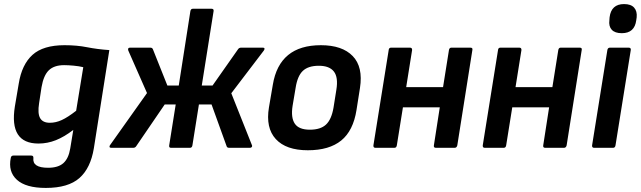

<svg xmlns="http://www.w3.org/2000/svg" viewBox="-20 -726 3147 943"><path d="M297 -504Q358 -504 408 -494Q458 -484 517 -480L441 2Q425 100 370 148.5Q315 197 205 197Q107 197 63 157Q19 117 33 49Q35 38 46 38H133Q145 38 144 50Q138 98 216 98Q266 98 291.5 75Q317 52 325 3L340 -88Q296 -54 254.5 -37.5Q213 -21 169 -21Q24 -21 53 -203L72 -315Q87 -409 139.5 -456.5Q192 -504 297 -504ZM225 -123Q254 -123 283.5 -136.5Q313 -150 354 -182L389 -396Q369 -401 342 -403.5Q315 -406 295 -406Q246 -406 220 -381Q194 -356 184 -298L172 -219Q164 -169 177 -146Q190 -123 225 -123Z M526 0Q519 0 518 -4.5Q517 -9 521 -14L702 -269L610 -478Q608 -484 610 -488Q612 -492 619 -492H718Q728 -492 731 -484L802 -306H858L915 -671Q917 -683 927 -683H1019Q1031 -683 1029 -671L971 -306H1024L1149 -484Q1154 -492 1165 -492H1271Q1278 -492 1279 -488Q1280 -484 1276 -478L1116 -268L1217 -14Q1220 -9 1217 -4.5Q1214 0 1208 0H1106Q1095 0 1093 -8L1019 -213H957L925 -12Q923 0 913 0H820Q809 0 811 -12L843 -213H789L649 -8Q644 0 634 0Z M1492 12Q1385 12 1334.5 -43Q1284 -98 1301 -199L1320 -310Q1352 -504 1556 -504Q1661 -504 1712.5 -450.5Q1764 -397 1748 -294L1731 -186Q1715 -84 1656 -36Q1597 12 1492 12ZM1502 -89Q1554 -89 1581 -114Q1608 -139 1618 -197L1632 -285Q1642 -346 1620 -374.5Q1598 -403 1546 -403Q1494 -403 1467.5 -378Q1441 -353 1432 -295L1417 -206Q1408 -148 1428 -118.5Q1448 -89 1502 -89Z M1824 0Q1813 0 1814 -12L1889 -480Q1890 -492 1901 -492H1993Q2005 -492 2004 -480L1975 -298H2156L2185 -480Q2187 -492 2197 -492H2290Q2303 -492 2300 -480L2226 -12Q2223 0 2213 0H2121Q2109 0 2111 -12L2140 -199H1959L1929 -12Q1927 0 1917 0Z M2361 0Q2350 0 2351 -12L2426 -480Q2427 -492 2438 -492H2530Q2542 -492 2541 -480L2512 -298H2693L2722 -480Q2724 -492 2734 -492H2827Q2840 -492 2837 -480L2763 -12Q2760 0 2750 0H2658Q2646 0 2648 -12L2677 -199H2496L2466 -12Q2464 0 2454 0Z M2898 0Q2887 0 2888 -12L2963 -480Q2965 -492 2976 -492H3067Q3080 -492 3078 -480L3003 -12Q3001 0 2991 0ZM3034 -563Q3000 -563 2984.5 -580Q2969 -597 2973 -627L2974 -641Q2982 -706 3045 -706Q3079 -706 3094.5 -688.5Q3110 -671 3107 -641L3105 -627Q3097 -563 3034 -563Z"/></svg>

Font: Sofia Sans
Style: Bold Italic
Weight: 700
Italic angle: -9°
Designer: Botio Nikoltchev, Ani Petrova
Foundry: lettersoup
Version: Version 4.101; ttfautohint (v1.8.4.7-5d5b)